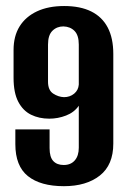

<svg xmlns="http://www.w3.org/2000/svg" viewBox="-20 -616 433 647"><path d="M195.4 11.4Q116.4 11.4 74 -22.6Q31.7 -56.6 31.7 -130.3V-179.9H147.1V-116.8Q147.1 -86.7 159.5 -73.4Q172 -60 194.7 -60Q218.6 -60 232 -75.5Q245.5 -90.9 245.5 -118.4V-259.7Q229.9 -237.2 202.6 -226.7Q175.4 -216.1 146 -216.1Q111.7 -216.1 84.5 -229.5Q57.3 -243 41.5 -273.2Q25.7 -303.5 25.7 -353.7V-447.7Q25.7 -494.2 46 -527Q66.4 -559.8 104.7 -577.8Q143 -595.7 196.3 -595.7Q250.6 -595.7 287.4 -577.4Q324.2 -559.1 343 -523.3Q361.8 -487.4 361.8 -434.1V-132.2Q361.8 -60.1 316.4 -24.4Q270.9 11.4 195.4 11.4ZM195.6 -288.6Q215.6 -288.6 229.9 -300.4Q244.1 -312.1 245.5 -331V-465.8Q245.5 -497.1 231.2 -511.7Q216.9 -526.3 193.6 -527Q171.6 -527 156.7 -512.3Q141.8 -497.7 141.8 -465.8V-340.8Q141.8 -312.1 159.1 -300.7Q176.4 -289.3 195.6 -288.6Z"/></svg>

Font: Alumni Sans SC Thin
Style: Regular
Weight: 100
Designer: Robert E. Leuschke
Foundry: Robert E. Leuschke
Version: Version 1.018